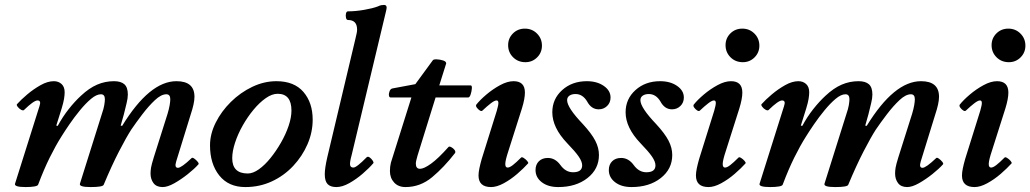

<svg xmlns="http://www.w3.org/2000/svg" viewBox="-20 -745 4175 778"><path d="M84 13Q36 13 41 -1L140 -315Q148 -338 132 -338Q117 -338 77 -299Q73 -296 65 -300.5Q57 -305 51.5 -312.5Q46 -320 49 -323Q65 -341 90.5 -362.5Q116 -384 144.5 -400Q173 -416 198 -416Q217 -416 229.5 -404.5Q242 -393 242 -371Q242 -360 239.5 -344.5Q237 -329 230 -306L208 -236L214 -235Q234 -272 258.5 -303Q283 -334 308 -357Q341 -388 373.5 -402Q406 -416 442 -416Q470 -416 484 -403.5Q498 -391 498 -362Q498 -347 493 -327Q488 -307 482 -282L469 -236L475 -235Q586 -416 695 -416Q768 -416 768 -353Q768 -339 764 -321Q760 -303 753 -282L694 -91Q686 -65 701 -65Q715 -65 756 -104Q759 -108 767 -102.5Q775 -97 781 -89.5Q787 -82 784 -79Q768 -61 741 -39.5Q714 -18 686.5 -2.5Q659 13 639 13Q614 13 602 -3Q590 -19 590 -42Q590 -53 592 -65.5Q594 -78 603 -107L659 -284Q665 -304 667.5 -319Q670 -334 670 -343Q670 -363 654 -363Q633 -363 607.5 -339Q582 -315 556.5 -281.5Q531 -248 512 -220Q492 -189 462.5 -132Q433 -75 400 4Q396 13 347 13Q299 13 304 -1L393 -284Q400 -304 402.5 -319Q405 -334 405 -343Q405 -363 389 -363Q371 -363 349 -344.5Q327 -326 304 -298Q281 -270 261.5 -241.5Q242 -213 229 -192Q205 -154 181.5 -106.5Q158 -59 135 2Q134 8 119.5 10.5Q105 13 84 13Z M974 13Q906 13 868.5 -34Q831 -81 831 -156Q831 -202 854 -248Q877 -294 915.5 -332Q954 -370 1002 -393Q1050 -416 1100 -416Q1172 -416 1209.5 -372.5Q1247 -329 1247 -260Q1247 -209 1226 -160.5Q1205 -112 1168 -72.5Q1131 -33 1081.5 -10Q1032 13 974 13ZM984 -42Q1005 -42 1029 -59Q1053 -76 1076 -104.5Q1099 -133 1118.5 -167Q1138 -201 1149.5 -235Q1161 -269 1161 -297Q1161 -365 1105 -365Q1082 -365 1056.5 -347Q1031 -329 1007 -300Q983 -271 963.5 -236.5Q944 -202 932.5 -167Q921 -132 921 -104Q921 -42 984 -42Z M1343 13Q1319 13 1307.5 1Q1296 -11 1296 -39Q1296 -63 1306 -107L1420 -587Q1423 -600 1425 -609Q1427 -618 1427 -625Q1427 -664 1390 -664Q1384 -664 1382 -673Q1380 -682 1382 -690.5Q1384 -699 1390 -699Q1420 -699 1455 -705Q1490 -711 1511 -719Q1519 -723 1525 -724Q1531 -725 1536 -725Q1551 -725 1545 -703L1405 -117Q1397 -88 1398.5 -77Q1400 -66 1412 -66Q1425 -66 1466 -108Q1471 -112 1478 -107Q1485 -102 1490 -94.5Q1495 -87 1493 -84Q1476 -64 1450 -41.5Q1424 -19 1395.5 -3Q1367 13 1343 13Z M1623 13Q1594 13 1577 -5.5Q1560 -24 1560 -52Q1560 -61 1561 -69.5Q1562 -78 1564 -86L1647 -350H1563Q1557 -350 1556 -358.5Q1555 -367 1559 -376.5Q1563 -386 1572 -387L1663 -404L1734 -501Q1737 -505 1750 -504.5Q1763 -504 1775.5 -500Q1788 -496 1788 -488L1760 -399H1887Q1893 -399 1892 -386.5Q1891 -374 1887 -362Q1883 -350 1877 -350H1745L1672 -115Q1669 -104 1667 -96Q1665 -88 1665 -82Q1665 -61 1682 -61Q1698 -61 1727 -82Q1756 -103 1797 -149Q1800 -153 1808 -149Q1816 -145 1821.5 -138Q1827 -131 1824 -125Q1779 -67 1731 -27Q1683 13 1623 13Z M2109 -493Q2079 -493 2059 -513Q2039 -533 2039 -562Q2039 -590 2058.5 -609.5Q2078 -629 2107 -629Q2136 -629 2156 -609Q2176 -589 2176 -560Q2176 -532 2156.5 -512.5Q2137 -493 2109 -493ZM1970 13Q1919 13 1919 -34Q1919 -46 1922.5 -63Q1926 -80 1932 -101L1993 -296Q2000 -320 1999.5 -329Q1999 -338 1992 -338Q1984 -338 1969 -326.5Q1954 -315 1935 -297Q1931 -293 1924 -297.5Q1917 -302 1912 -309Q1907 -316 1910 -321Q1925 -340 1951 -362Q1977 -384 2006.5 -400Q2036 -416 2061 -416Q2107 -416 2107 -370Q2107 -345 2095 -306L2040 -133Q2028 -97 2027.5 -81.5Q2027 -66 2037 -66Q2045 -66 2058 -76Q2071 -86 2091 -106Q2094 -110 2102 -105Q2110 -100 2116 -93Q2122 -86 2120 -83Q2102 -63 2076 -40.5Q2050 -18 2021.5 -2.5Q1993 13 1970 13Z M2242 13Q2201 13 2175.5 -6.5Q2150 -26 2150 -56Q2150 -78 2163.5 -91.5Q2177 -105 2200 -105Q2230 -105 2251 -76Q2272 -47 2302 -47Q2339 -47 2339 -75Q2339 -90 2325 -110.5Q2311 -131 2278 -165Q2218 -228 2218 -290Q2218 -344 2258 -380Q2298 -416 2358 -416Q2399 -416 2426.5 -397Q2454 -378 2454 -350Q2454 -329 2440 -315.5Q2426 -302 2406 -302Q2376 -302 2359 -334Q2341 -364 2312 -364Q2297 -364 2287.5 -357.5Q2278 -351 2278 -339Q2278 -309 2342 -242Q2377 -204 2392 -175Q2407 -146 2407 -117Q2407 -60 2360.5 -23.5Q2314 13 2242 13Z M2539 13Q2498 13 2472.5 -6.5Q2447 -26 2447 -56Q2447 -78 2460.5 -91.5Q2474 -105 2497 -105Q2527 -105 2548 -76Q2569 -47 2599 -47Q2636 -47 2636 -75Q2636 -90 2622 -110.5Q2608 -131 2575 -165Q2515 -228 2515 -290Q2515 -344 2555 -380Q2595 -416 2655 -416Q2696 -416 2723.5 -397Q2751 -378 2751 -350Q2751 -329 2737 -315.5Q2723 -302 2703 -302Q2673 -302 2656 -334Q2638 -364 2609 -364Q2594 -364 2584.5 -357.5Q2575 -351 2575 -339Q2575 -309 2639 -242Q2674 -204 2689 -175Q2704 -146 2704 -117Q2704 -60 2657.5 -23.5Q2611 13 2539 13Z M2990 -493Q2960 -493 2940 -513Q2920 -533 2920 -562Q2920 -590 2939.5 -609.5Q2959 -629 2988 -629Q3017 -629 3037 -609Q3057 -589 3057 -560Q3057 -532 3037.5 -512.5Q3018 -493 2990 -493ZM2851 13Q2800 13 2800 -34Q2800 -46 2803.5 -63Q2807 -80 2813 -101L2874 -296Q2881 -320 2880.5 -329Q2880 -338 2873 -338Q2865 -338 2850 -326.5Q2835 -315 2816 -297Q2812 -293 2805 -297.5Q2798 -302 2793 -309Q2788 -316 2791 -321Q2806 -340 2832 -362Q2858 -384 2887.5 -400Q2917 -416 2942 -416Q2988 -416 2988 -370Q2988 -345 2976 -306L2921 -133Q2909 -97 2908.5 -81.5Q2908 -66 2918 -66Q2926 -66 2939 -76Q2952 -86 2972 -106Q2975 -110 2983 -105Q2991 -100 2997 -93Q3003 -86 3001 -83Q2983 -63 2957 -40.5Q2931 -18 2902.5 -2.5Q2874 13 2851 13Z M3101 13Q3053 13 3058 -1L3157 -315Q3165 -338 3149 -338Q3134 -338 3094 -299Q3090 -296 3082 -300.5Q3074 -305 3068.5 -312.5Q3063 -320 3066 -323Q3082 -341 3107.5 -362.5Q3133 -384 3161.5 -400Q3190 -416 3215 -416Q3234 -416 3246.5 -404.5Q3259 -393 3259 -371Q3259 -360 3256.5 -344.5Q3254 -329 3247 -306L3225 -236L3231 -235Q3251 -272 3275.5 -303Q3300 -334 3325 -357Q3358 -388 3390.5 -402Q3423 -416 3459 -416Q3487 -416 3501 -403.5Q3515 -391 3515 -362Q3515 -347 3510 -327Q3505 -307 3499 -282L3486 -236L3492 -235Q3603 -416 3712 -416Q3785 -416 3785 -353Q3785 -339 3781 -321Q3777 -303 3770 -282L3711 -91Q3703 -65 3718 -65Q3732 -65 3773 -104Q3776 -108 3784 -102.5Q3792 -97 3798 -89.5Q3804 -82 3801 -79Q3785 -61 3758 -39.5Q3731 -18 3703.5 -2.5Q3676 13 3656 13Q3631 13 3619 -3Q3607 -19 3607 -42Q3607 -53 3609 -65.5Q3611 -78 3620 -107L3676 -284Q3682 -304 3684.5 -319Q3687 -334 3687 -343Q3687 -363 3671 -363Q3650 -363 3624.5 -339Q3599 -315 3573.5 -281.5Q3548 -248 3529 -220Q3509 -189 3479.5 -132Q3450 -75 3417 4Q3413 13 3364 13Q3316 13 3321 -1L3410 -284Q3417 -304 3419.5 -319Q3422 -334 3422 -343Q3422 -363 3406 -363Q3388 -363 3366 -344.5Q3344 -326 3321 -298Q3298 -270 3278.5 -241.5Q3259 -213 3246 -192Q3222 -154 3198.5 -106.5Q3175 -59 3152 2Q3151 8 3136.5 10.5Q3122 13 3101 13Z M4068 -493Q4038 -493 4018 -513Q3998 -533 3998 -562Q3998 -590 4017.5 -609.5Q4037 -629 4066 -629Q4095 -629 4115 -609Q4135 -589 4135 -560Q4135 -532 4115.5 -512.5Q4096 -493 4068 -493ZM3929 13Q3878 13 3878 -34Q3878 -46 3881.5 -63Q3885 -80 3891 -101L3952 -296Q3959 -320 3958.5 -329Q3958 -338 3951 -338Q3943 -338 3928 -326.5Q3913 -315 3894 -297Q3890 -293 3883 -297.5Q3876 -302 3871 -309Q3866 -316 3869 -321Q3884 -340 3910 -362Q3936 -384 3965.5 -400Q3995 -416 4020 -416Q4066 -416 4066 -370Q4066 -345 4054 -306L3999 -133Q3987 -97 3986.5 -81.5Q3986 -66 3996 -66Q4004 -66 4017 -76Q4030 -86 4050 -106Q4053 -110 4061 -105Q4069 -100 4075 -93Q4081 -86 4079 -83Q4061 -63 4035 -40.5Q4009 -18 3980.5 -2.5Q3952 13 3929 13Z"/></svg>

Font: Junicode SmExp
Style: Bold Italic
Weight: 700
Width: 6
Italic angle: -11°
Designer: Peter S. Baker
Version: Version 2.205; ttfautohint (v1.8.4)